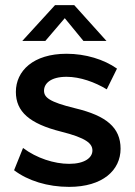

<svg xmlns="http://www.w3.org/2000/svg" viewBox="-20 -720 526 750"><path d="M240 -510C110 -510 42 -443 42 -361C42 -284 95 -237 218 -206C318 -181 341 -159 341 -132C341 -104 311 -80 250 -80C192 -80 123 -102 70 -142L35 -55C89 -14 166 10 250 10C381 10 451 -55 451 -139C451 -222 395 -268 274 -297C171 -322 152 -340 152 -366C152 -393 177 -420 240 -420C293 -420 351 -399 397 -371L437 -452C386 -488 314 -510 240 -510ZM270 -700H195L67 -560H157L233 -649L306 -560H396Z"/></svg>

Font: Gully Medium
Style: Regular
Weight: 500
Designer: jaikishan Patel
Foundry: MagicType
Version: Version 1.000;Glyphs 3.2 (3242)